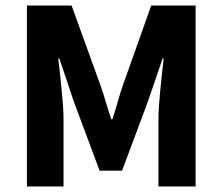

<svg xmlns="http://www.w3.org/2000/svg" viewBox="-20 -672 802 692"><path d="M77 0V-652H238L343 -362Q353 -333 362 -302.5Q371 -272 381 -242H385Q395 -272 403.5 -302.5Q412 -333 422 -362L525 -652H685V0H551V-239Q551 -263 553 -292Q555 -321 558 -350.5Q561 -380 564 -408.5Q567 -437 570 -461H566L513 -306L420 -57H339L246 -306L194 -461H190Q193 -437 196 -408.5Q199 -380 202 -350.5Q205 -321 207 -292Q209 -263 209 -239V0Z"/></svg>

Font: Font
Style: ¶
Weight: 700
Designer: Paul D. Hunt
Foundry: Adobe Systems Incorporated
Version: Version 3.000